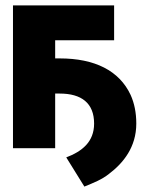

<svg xmlns="http://www.w3.org/2000/svg" viewBox="-20 -548 544 710"><path d="M28 0H184V-202H201C281 -202 328 -167 328 -91C328 -23 283 12 225 34L292 142C326 128 357 116 383 95C436 55 484 -4 484 -91C484 -131 477 -166 463 -197C421 -287 330 -332 201 -332H184V-399H402V-528H28Z"/></svg>

Font: Asimov Pro
Style: Blk
Weight: 900
Designer: Google
Version: Version 2.000980; 2014